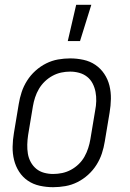

<svg xmlns="http://www.w3.org/2000/svg" viewBox="-20 -771 540 799"><path d="M201 8Q173 8 145.5 2Q118 -4 96 -19Q74 -34 59.5 -56.5Q45 -79 38.5 -105.5Q32 -132 32.5 -160.5Q33 -189 38 -218L58 -338Q62 -363 70 -387.5Q78 -412 92.5 -435Q107 -458 127.5 -476.5Q148 -495 172 -507Q196 -519 221.5 -523.5Q247 -528 272 -528Q300 -528 327.5 -522Q355 -516 377 -501Q399 -486 414 -463.5Q429 -441 435.5 -414.5Q442 -388 441.5 -359.5Q441 -331 436 -302L416 -182Q412 -157 404 -132.5Q396 -108 381.5 -85Q367 -62 346.5 -43.5Q326 -25 302 -13Q278 -1 252 3.5Q226 8 201 8ZM201 -47Q220 -47 239 -51Q258 -55 275.5 -64.5Q293 -74 307.5 -88Q322 -102 331.5 -119Q341 -136 347 -154.5Q353 -173 356 -191L376 -311Q380 -331 380.5 -350.5Q381 -370 377.5 -388.5Q374 -407 365.5 -423.5Q357 -440 342.5 -451.5Q328 -463 309.5 -468Q291 -473 272 -473Q253 -473 234.5 -469Q216 -465 198.5 -455.5Q181 -446 166.5 -432Q152 -418 142 -401Q132 -384 126 -365.5Q120 -347 117 -329L97 -209Q94 -189 93.5 -169.5Q93 -150 96 -131.5Q99 -113 108 -96.5Q117 -80 131 -68.5Q145 -57 163.5 -52Q182 -47 201 -47ZM262 -600 297 -751H360L313 -600Z"/></svg>

Font: Iosevka Light
Style: Italic
Weight: 300
Italic angle: -9°
Monospace: yes
Designer: Belleve Invis
Foundry: Belleve Invis
Version: Version 32.5.0; ttfautohint (v1.8.4)